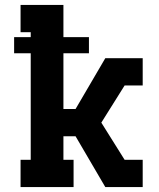

<svg xmlns="http://www.w3.org/2000/svg" viewBox="-20 -755 640 775"><path d="M63 0V-110H104V-540H37V-605H104V-625H63V-735H236V-605H339V-540H236V-315H285L405 -520H556V-410H483L389 -260L483 -110H556V0H405L285 -205H236V-110H277V0Z"/></svg>

Font: Iosevka HT Extrabold Extended
Style: Regular
Weight: 800
Width: 7
Monospace: yes
Designer: Belleve Invis
Foundry: Belleve Invis
Version: Version 32.3.0; ttfautohint (v1.8.4)